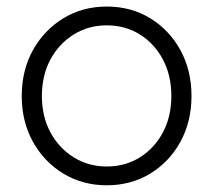

<svg xmlns="http://www.w3.org/2000/svg" viewBox="-20 -542 635 572"><path d="M550.5 -255.8Q550.5 -179.8 517.4 -119.5Q484.2 -59.2 427.2 -24.6Q370.2 10 298 10Q226.5 10 169.1 -24.6Q111.8 -59.2 78.2 -119.5Q44.8 -179.8 44.8 -255.8Q44.8 -332.5 78.2 -392.8Q111.8 -453 169.1 -487.8Q226.5 -522.5 298 -522.5Q370.2 -522.5 427.2 -487.8Q484.2 -453 517.4 -392.8Q550.5 -332.5 550.5 -255.8ZM490.5 -255.8Q490.5 -317.2 465.5 -364.5Q440.5 -411.8 397 -439.1Q353.5 -466.5 298 -466.5Q243.2 -466.5 199.4 -439.1Q155.5 -411.8 130.1 -364.5Q104.8 -317.2 104.8 -255.8Q104.8 -195.2 130.1 -148Q155.5 -100.8 199.4 -73.4Q243.2 -46 298 -46Q353.5 -46 397 -73.4Q440.5 -100.8 465.5 -148Q490.5 -195.2 490.5 -255.8Z"/></svg>

Font: Quicksand Variable Light
Style: Regular
Weight: 300
Designer: Andrew Paglinawan
Foundry: Andrew Paglinawan
Version: Version 3.004